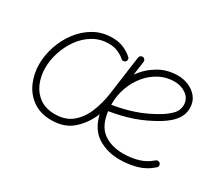

<svg xmlns="http://www.w3.org/2000/svg" viewBox="-94 -734 1127 972"><g transform="rotate(30 470.0 -247.5)"><path d="M266.6 -24.9Q328.6 -24.9 367.7 -57.6Q406.7 -90.3 428.2 -143.3Q449.7 -196.3 458 -255.9L489.3 -483.9Q490.2 -490.7 496.1 -495.4Q502 -500 509.3 -499Q516.1 -498.5 520.8 -492.4Q525.4 -486.3 524.4 -479L513.2 -397.5Q546.9 -445.8 597.7 -476.1Q648.4 -506.3 711.9 -506.3Q744.6 -506.3 774.9 -493.2Q805.2 -480 825 -454.8Q844.7 -429.7 844.7 -393.1Q844.7 -360.4 829.3 -335.7Q814 -311 792.5 -293.5Q771 -275.9 752.9 -265.1Q689 -227.1 627 -205.8Q564.9 -184.6 493.7 -173.3Q503.9 -92.3 550 -58.6Q596.2 -24.9 666.5 -24.9Q711.9 -24.9 753.2 -36.9Q794.4 -48.8 825.7 -77.1Q831.1 -82 838.6 -81.8Q846.2 -81.5 851.1 -76.2Q856 -70.8 855.7 -63.2Q855.5 -55.7 850.1 -50.8Q811 -15.6 763.2 -2.7Q715.3 10.3 666.5 10.3Q592.8 10.3 537.8 -24.4Q482.9 -59.1 464.4 -138.2Q439 -75.7 391.1 -32.7Q343.3 10.3 266.1 10.3Q203.6 10.3 160.2 -19.5Q116.7 -49.3 94.5 -98.6Q72.3 -147.9 72.3 -205.6Q72.3 -256.8 89.8 -309.8Q107.4 -362.8 140.9 -407.5Q174.3 -452.1 221.7 -479.2Q269 -506.3 328.1 -506.3Q366.7 -506.3 396.7 -492.7Q426.8 -479 446.3 -460Q451.2 -455.1 450.2 -447.3Q449.2 -439.5 443.8 -435.1Q438.5 -430.7 430.9 -431.4Q423.3 -432.1 418.9 -437.5Q404.8 -450.2 381.8 -460.7Q358.9 -471.2 327.6 -471.2Q277.3 -471.2 236.8 -447.3Q196.3 -423.3 167.7 -383.8Q139.2 -344.2 123.8 -297.4Q108.4 -250.5 108.4 -205.1Q108.4 -155.8 126.2 -114.7Q144 -73.7 179.2 -49.3Q214.4 -24.9 266.6 -24.9ZM711.4 -471.2Q664.1 -471.2 624 -450.2Q584 -429.2 554.2 -393.1Q524.4 -356.9 507.8 -311.3Q491.2 -265.6 491.2 -216.3Q491.2 -212.4 491.2 -209Q557.6 -219.7 616 -239.5Q674.3 -259.3 733.4 -294.4Q761.7 -311 785.9 -334.7Q810.1 -358.4 810.1 -391.1Q810.1 -427.7 780.3 -449.5Q750.5 -471.2 711.4 -471.2Z"/></g></svg>

Font: Mikhak-FD ExtraLight
Style: Regular
Weight: 200
Designer: Amin Abedi
Version: Version 3.2